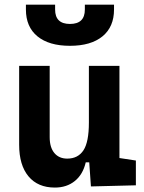

<svg xmlns="http://www.w3.org/2000/svg" viewBox="-20 -803 626 832"><path d="M217.8 9.8Q144 9.8 103.5 -38.8Q63 -87.4 63 -175.8V-517.6H195.3V-208.5Q195.3 -164.1 215.6 -139.9Q235.8 -115.7 271.5 -115.7Q317.9 -115.7 341.6 -151.6Q365.2 -187.5 365.2 -272V-517.6H497.6V-118.2L568.8 -107.4V0L374 4.9L366.7 -99.6H351.6Q339.4 -46.9 304.2 -18.6Q269 9.8 217.8 9.8ZM283.2 -604.5Q192.4 -604.5 142.3 -645.5Q92.3 -686.5 92.3 -761.7V-782.7H218.8V-761.7Q218.8 -699.2 283.2 -699.2Q347.7 -699.2 347.7 -761.7V-782.7H474.1V-761.7Q474.1 -686.5 424.1 -645.5Q374 -604.5 283.2 -604.5Z"/></svg>

Font: Cascadia Code PL
Style: Bold
Weight: 700
Monospace: yes
Designer: Aaron Bell
Foundry: Saja Typeworks
Version: Version 2404.023; ttfautohint (v1.8.4)